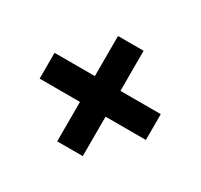

<svg xmlns="http://www.w3.org/2000/svg" viewBox="-110 -738 803 767"><g transform="rotate(30 291.5 -354.0)"><path d="M350 -412V-597H232V-412H46V-293H232V-111H350V-293H536V-412Z"/></g></svg>

Font: Noto Sans Lao UI ExtBd
Style: Regular
Weight: 800
Designer: Monotype Design Team
Foundry: Monotype Imaging Inc.
Version: Version 2.000